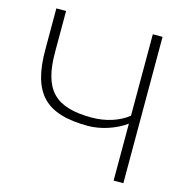

<svg xmlns="http://www.w3.org/2000/svg" viewBox="-107 -819 867 915"><g transform="rotate(15 326.5 -361.0)"><path d="M349 -220C412 -220 485 -244 535 -281V0H583V-722H535V-320C490 -284 425 -263 356 -263C174 -263 107 -334 107 -520V-722H59V-520C59 -306 137 -220 349 -220Z"/></g></svg>

Font: Perun ExtraLight
Style: Regular
Weight: 200
Foundry: Copyright (c) Stefan Peev, Context Ltd, 2016
Version: Version 1.089